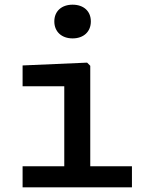

<svg xmlns="http://www.w3.org/2000/svg" viewBox="-20 -800 660 820"><path d="M76.5 0H543.5V-90H365.5V-519L352 -532.5L76.5 -520.5V-431.5H254.5V-90H76.5ZM290 -636C336.5 -636 368 -664 368 -708.5C368 -753 336.5 -780 290 -780C244 -780 212 -753 212 -708.5C212 -664 244 -636 290 -636Z"/></svg>

Font: Monaspace Neon Medium
Style: Regular
Weight: 500
Designer: Riley Cran & the Lettermatic Team
Foundry: Lettermatic
Version: Version 1.200 (Monaspace Neon)